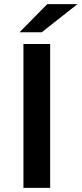

<svg xmlns="http://www.w3.org/2000/svg" viewBox="-20 -914 397 934"><path d="M94 -700H224V0H94ZM210 -894H357L183 -757H75Z"/></svg>

Font: CMG Sans SemiBold
Style: Regular
Weight: 600
Designer: Julieta Ulanovsky
Foundry: Julieta Ulanovsky
Version: Version 7.200